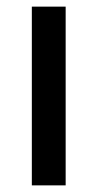

<svg xmlns="http://www.w3.org/2000/svg" viewBox="-20 -559 294 579"><path d="M178 0H76V-539H178Z"/></svg>

Font: Noto Sans Kannada SemiCondensed Medium
Style: Regular
Weight: 500
Width: 4
Designer: Jelle Bosma - Monotype Design Team
Foundry: Monotype Imaging Inc.
Version: Version 2.005; ttfautohint (v1.8.4.7-5d5b)